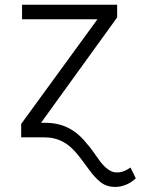

<svg xmlns="http://www.w3.org/2000/svg" viewBox="-20 -565 579 790"><path d="M67.1 -55 381 -485.8H70.7V-545.5H462V-493.3L148.8 -59.7H166.5Q194.2 -59.7 217.5 -54.2Q240.8 -48.7 260.3 -39.1Q279.8 -29.5 296 -16.3Q312.1 -3.2 325.6 12.1Q339.1 27.3 351 42.4Q362.9 57.5 373.2 72.8Q383.5 88.1 393.6 101.2Q403.8 114.3 414.4 123.9Q425.1 133.5 436.4 139Q447.8 144.5 460.6 144.5Q476.6 144.5 490.2 139Q503.9 133.5 517 124.3L538.7 168.7Q532 175.1 523.1 181.5Q514.2 187.9 503.4 192.8Q492.5 197.8 480.3 201Q468 204.2 454.9 204.2Q417.6 204.2 392.8 183.6Q380 173.3 368.4 160.5Q356.9 147.7 345.9 132.5Q324.2 102.3 300.1 71.7Q286.2 54.3 271.1 40.8Q256 27.3 239 18.3Q221.9 9.2 202.4 4.6Q182.9 0 160.2 0H67.1Z"/></svg>

Font: Inter P Light
Style: Regular
Weight: 300
Designer: Rasmus Andersson
Foundry: rsms
Version: Version 3.018;git-588b23468